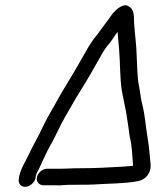

<svg xmlns="http://www.w3.org/2000/svg" viewBox="-20 -702 641 743"><path d="M117 -11 118 -19C121 -31 125 -38 132 -51C143 -74 160 -114 174 -138C189 -162 216 -223 231 -248C247 -275 271 -319 289 -347C317 -391 344 -439 370 -485C381 -506 393 -523 406 -537C416 -551 425 -565 435 -579C437 -554 439 -534 441 -509C445 -466 444 -391 452 -348C457 -326 463 -289 468 -268C473 -239 478 -203 482 -173C491 -137 492 -101 495 -61C494 -60 492 -60 490 -60C479 -59 466 -58 454 -57C398 -54 352 -51 293 -51C252 -51 241 -49 212 -49H162C145 -49 127 -34 123 -17C119 0 131 15 148 15H196C207 16 218 15 229 14C237 13 253 13 278 13C303 13 325 13 342 12C399 8 462 9 514 -1C543 -6 565 -32 563 -65C559 -101 557 -136 551 -170C544 -210 541 -258 531 -296C525 -316 522 -352 517 -374C512 -395 510 -459 509 -484C508 -530 502 -567 499 -612C498 -646 500 -668 473 -680C455 -688 428 -664 417 -651L404 -633C400 -627 396 -621 390 -614C379 -600 368 -583 357 -569C341 -550 328 -531 314 -506L290 -464C263 -415 232 -368 205 -320C182 -276 169 -260 146 -212C126 -168 112 -149 93 -107C77 -74 62 -53 54 -19L53 -11C49 6 60 21 77 21C94 21 113 6 117 -11Z"/></svg>

Font: Electronic
Style: SeBdIt
Weight: 600
Version: Version 1.011